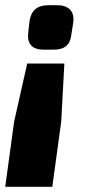

<svg xmlns="http://www.w3.org/2000/svg" viewBox="-26 -534 345 734"><path d="M220 -291 208 -69 174 180H-6L28 -69L78 -291ZM194 -514Q225 -514 241.5 -497.5Q258 -481 254 -448L247 -403Q244 -373 227.5 -358.5Q211 -344 178 -344H142Q74 -344 82 -410L87 -454Q96 -514 158 -514Z"/></svg>

Font: Exo 2 ExtraBold
Style: Italic
Weight: 800
Italic angle: -8°
Designer: Natanael Gama
Foundry: Natanael Gama
Version: Version 2.010